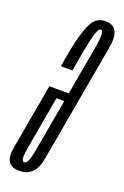

<svg xmlns="http://www.w3.org/2000/svg" viewBox="-162 -723 500 772"><g transform="rotate(20 88.5 -337.0)"><path d="M28.5 5Q94.5 5 109 -74.5Q123 -154 156 -339.5Q183.5 -497 200 -587.5Q215.5 -679 150.5 -679L143.5 -641Q159.5 -641 147 -568Q134 -496 106 -337Q73.5 -154 62.5 -93.5Q52.5 -34 35 -34Q18.5 -34 29.5 -94Q40 -153 69.5 -320.5H109L115.5 -356H26Q24.5 -347.5 23 -338Q-10.5 -150 -24 -73Q-37.5 5 28.5 5ZM91.5 -447.5Q100 -498.5 107 -535.2Q114 -572 119.8 -595.2Q125.5 -618.5 131 -629.8Q136.5 -641 143.5 -641L150 -661.5L150.5 -679Q131.5 -679 117.8 -671.2Q104 -663.5 94.2 -647Q84.5 -630.5 75.5 -603.2Q66.5 -576 58.5 -537.2Q50.5 -498.5 42 -447.5Z"/></g></svg>

Font: Anybody UltraCondensed Light
Style: Italic
Weight: 300
Width: 1
Italic angle: -10°
Version: Version 1.113;gftools[0.9.25]